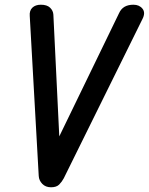

<svg xmlns="http://www.w3.org/2000/svg" viewBox="-20 -792 630 813"><path d="M196 1Q173 1 159 -13.5Q145 -28 144 -47L106 -724Q104 -747 117 -759.5Q130 -772 153 -772Q179 -772 192 -759.5Q205 -747 206 -730L232 -194L223 -198L484 -736Q492 -754 507 -763Q522 -772 545 -772Q570 -772 583.5 -755Q597 -738 583 -711L250 -37Q242 -22 230.5 -10.5Q219 1 196 1Z"/></svg>

Font: Edu VIC WA NT Beginner SemiBold
Style: Regular
Weight: 600
Designer: Tina and Corey Anderson
Foundry: Google for Education
Version: Version 1.003